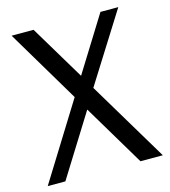

<svg xmlns="http://www.w3.org/2000/svg" viewBox="-109 -816 802 904"><g transform="rotate(-15 292.5 -364.0)"><path d="M98 0H12L243 -372L31 -728H138L298 -461L464 -728H551L339 -391L573 0H464L285 -300Z"/></g></svg>

Font: Rosario
Style: Regular
Weight: 400
Designer: Hector Gatti
Foundry: Omnibus-Type
Version: Version 1.002